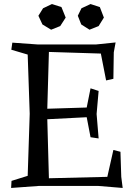

<svg xmlns="http://www.w3.org/2000/svg" viewBox="-20 -920 665 950"><path d="M214 -330 222 -38 511 -45 541 -178 576 -169 580 -45 587 10 466 0H172L35 10L37 -25L117 -50L127 -357L117 -650L36 -674L41 -709L167 -700H455L552 -710L543 -661L541 -530L505 -522L479 -655L222 -663L214 -382L409 -388L428 -483L468 -470L458 -356L468 -235L428 -241L409 -340ZM193 -879 237 -900 284 -885 305 -833 278 -791 233 -773 190 -799 170 -842ZM383 -879 428 -900 474 -885 494 -833 468 -791 423 -773 382 -799 365 -842Z"/></svg>

Font: Alike Angular
Style: Regular
Weight: 400
Version: Version 1.210